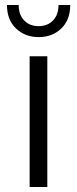

<svg xmlns="http://www.w3.org/2000/svg" viewBox="-20 -751 309 771"><path d="M99 0V-525H170V0ZM135 -602Q81 -602 44.5 -636.5Q8 -671 8 -731H55Q55 -692 77 -669Q99 -646 135 -646Q171 -646 193 -669Q215 -692 215 -731H262Q262 -671 226 -636.5Q190 -602 135 -602Z"/></svg>

Font: MOST Montserrat
Style: Regular
Weight: 400
Designer: Julieta Ulanovsky
Foundry: Julieta Ulanovsky
Version: Version 8.000;March 11, 2024;FontCreator 15.0.0.2926 64-bit